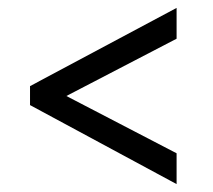

<svg xmlns="http://www.w3.org/2000/svg" viewBox="-20 -598 540 486"><path d="M56 -332V-380L427 -578V-500L148 -355L427 -210V-132Z"/></svg>

Font: Noto Sans Mono UI Cond
Style: Regular
Weight: 400
Width: 3
Monospace: yes
Designer: Monotype Design team
Foundry: Monotype Imaging Inc.
Version: Version 1.000